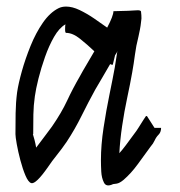

<svg xmlns="http://www.w3.org/2000/svg" viewBox="-20 -536 547 584"><path d="M324 24Q303 34 296 19Q289 5 288 -14Q287 -33 287 -49Q287 -95 295 -147.5Q303 -200 313 -248.5Q323 -297 329 -330Q331 -343 333 -355.5Q335 -368 337 -381Q336 -377 334 -374Q332 -371 330 -368L323 -339H320Q319 -340 318 -340Q317 -340 315 -341Q302 -318 290 -298Q278 -278 270 -264Q248 -224 228 -183.5Q208 -143 183 -105Q168 -83 153 -64.5Q138 -46 126 -28Q89 25 75 21Q66 18 57.5 -2Q49 -22 42 -48.5Q35 -75 31 -97.5Q27 -120 27 -128Q27 -159 27.5 -191.5Q28 -224 32 -255Q36 -282 46.5 -319.5Q57 -357 73 -396.5Q89 -436 110.5 -467Q132 -498 158 -511Q168 -516 181 -516Q200 -516 222 -505.5Q244 -495 266 -480Q288 -465 306 -452Q325 -488 325 -502H327Q378 -503 393.5 -504.5Q409 -506 409 -500Q409 -499 410 -489.5Q411 -480 409 -469Q408 -458 405.5 -445.5Q403 -433 401 -424Q394 -397 390.5 -370Q387 -343 382 -315Q376 -281 367 -239Q358 -197 351.5 -153Q345 -109 343 -70Q352 -80 362.5 -94Q373 -108 395 -138Q396 -139 402.5 -149.5Q409 -160 416 -171Q423 -182 424 -183H427L450 -147H470Q470 -134 462 -126Q455 -119 450.5 -109Q446 -99 438 -90Q419 -64 399 -36.5Q379 -9 356 11Q344 21 335 22.5Q326 24 324 24ZM90 -87Q107 -110 119 -125.5Q131 -141 138 -151Q167 -193 184 -229.5Q201 -266 223 -304Q231 -319 243 -339Q255 -359 267 -380Q246 -400 223.5 -418Q201 -436 181 -436Q178 -436 178 -447Q178 -458 179 -462Q160 -451 144.5 -424Q129 -397 117 -363Q105 -329 97 -297Q89 -265 86 -243Q82 -215 81.5 -187.5Q81 -160 81 -128H80Q82 -122 85 -110.5Q88 -99 90 -87Z"/></svg>

Font: Syne Tactile
Style: Regular
Weight: 400
Designer: Lucas Descroix
Foundry: Bonjour Monde
Version: Version 2.100; ttfautohint (v1.8.3)